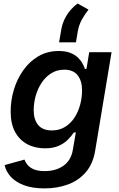

<svg xmlns="http://www.w3.org/2000/svg" viewBox="-20 -838 666 1074"><path d="M229 215.8Q161.1 215.8 114 198Q66.9 180.2 40 150.4Q13.2 120.6 5.9 85.4L116.7 54.7Q122.1 69.3 134 84.2Q146 99.1 168.9 109.1Q191.9 119.1 230.5 119.1Q292 119.1 334.5 89.4Q377 59.6 387.2 1.5L404.3 -97.7L392.6 -96.7Q379.4 -76.2 358.9 -55.9Q338.4 -35.6 307.6 -22Q276.9 -8.3 231.9 -8.3Q175.8 -8.3 132.3 -31.5Q88.9 -54.7 64.2 -100.3Q39.6 -146 39.6 -213.9Q39.6 -276.4 57.6 -336.4Q75.7 -396.5 110.6 -445.6Q145.5 -494.6 195.3 -523.7Q245.1 -552.7 308.6 -552.7Q346.2 -552.7 372.1 -542.7Q397.9 -532.7 414.8 -516.8Q431.6 -501 441.2 -483.6Q450.7 -466.3 455.6 -451.7L463.9 -453.6L479 -545.9H604L512.2 5.9Q500 78.6 460.2 125Q420.4 171.4 360.8 193.6Q301.3 215.8 229 215.8ZM269.5 -108.4Q312.5 -108.4 344.5 -128.4Q376.5 -148.4 397.5 -181.4Q418.5 -214.4 428.7 -253.7Q439 -293 439 -332Q439 -385.7 414.3 -417Q389.6 -448.2 339.8 -448.2Q298.3 -448.2 266.4 -428Q234.4 -407.7 212.4 -374.3Q190.4 -340.8 179.4 -300.8Q168.5 -260.7 168.5 -221.2Q168.5 -168.9 193.6 -138.7Q218.8 -108.4 269.5 -108.4ZM310.5 -601.1 321.8 -667Q327.1 -701.7 341.1 -730.5Q355 -759.3 374.3 -781.5Q393.6 -803.7 414.1 -818.4L475.1 -784.2Q455.6 -759.8 438.5 -729.5Q421.4 -699.2 415 -662.1L404.8 -601.1Z"/></svg>

Font: Inter SemiBold
Style: Italic
Weight: 600
Italic angle: -9.3988°
Designer: Rasmus Andersson
Foundry: rsms
Version: Version 4.001;git-66647c0bb